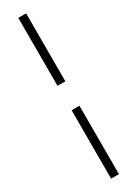

<svg xmlns="http://www.w3.org/2000/svg" viewBox="-207 -742 561 785"><g transform="rotate(-30 73.5 -349.5)"><path d="M55 -729V-408H92V-729ZM92 30V-293H55V30Z"/></g></svg>

Font: Emberly
Style: Regular
Weight: 400
Designer: Rajesh Rajput
Foundry: Rajesh Rajput
Version: Version 1.000